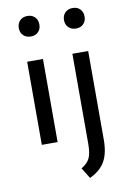

<svg xmlns="http://www.w3.org/2000/svg" viewBox="-105 -811 747 1111"><g transform="rotate(-10 269.0 -256.0)"><path d="M355.5 41.5V-488.3H448.2V31.7Q448.2 112.3 420.9 160.2Q393.6 208 331.5 236.8L292.5 173.8Q328.1 153.3 341.8 125Q355.5 96.7 355.5 41.5ZM358.4 -645Q341.8 -661.1 341.3 -688.5Q341.8 -715.8 358.4 -732.4Q375 -749 402.3 -749Q429.7 -749 445.8 -732.4Q462.4 -715.8 462.4 -688.5Q462.4 -661.1 445.8 -645Q429.7 -628.4 402.3 -628.4Q375 -628.4 358.4 -645ZM89.8 0V-488.3H182.6V0ZM92.8 -645Q76.2 -661.1 75.7 -688.5Q76.2 -715.8 92.8 -732.4Q109.4 -749 136.7 -749Q164.1 -749 180.2 -732.4Q196.8 -715.8 196.8 -688.5Q196.8 -661.1 180.2 -645Q164.1 -628.4 136.7 -628.4Q109.4 -628.4 92.8 -645Z"/></g></svg>

Font: Spinnaker
Style: Regular
Weight: 400
Designer: Elena Albertoni
Foundry: Elena Albertoni
Version: Version 1.001